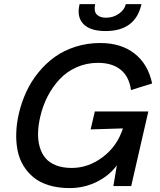

<svg xmlns="http://www.w3.org/2000/svg" viewBox="-20 -912 785 941"><path d="M497.6 -759.8Q420.9 -759.8 387.9 -795.2Q355 -830.6 370.1 -891.6H446.3Q439 -856.9 454.1 -841.1Q469.2 -825.2 500 -825.2Q534.2 -825.2 562 -844.2Q589.8 -863.3 596.7 -891.6H673.3Q644 -759.8 497.6 -759.8ZM320.8 9.8Q265.6 9.8 220.9 -3.7Q176.3 -17.1 146 -41.5Q115.7 -65.9 95.2 -99.4Q74.7 -132.8 66.4 -173.6Q58.1 -214.4 59.6 -260Q61 -305.7 72.3 -355Q85.4 -411.1 108.9 -461.9Q132.3 -512.7 168 -556.6Q203.6 -600.6 248 -632.6Q292.5 -664.6 349.9 -682.9Q407.2 -701.2 471.2 -701.2Q573.7 -701.2 639.6 -649.4Q705.6 -597.7 725.6 -502.9L622.1 -470.7Q612.3 -538.6 570.3 -571.3Q528.3 -604 460.4 -604Q404.3 -604 355.7 -582.5Q307.1 -561 272.5 -523.9Q237.8 -486.8 213.6 -440.2Q189.5 -393.6 177.2 -339.8Q167.5 -297.9 166.5 -261Q165.5 -224.1 174.6 -192.1Q183.6 -160.2 202.6 -137.5Q221.7 -114.7 254.4 -101.8Q287.1 -88.9 331.1 -88.9Q413.1 -88.9 483.6 -142.1Q554.2 -195.3 582.5 -282.7L424.3 -277.8L444.8 -365.7H707L623 0H535.6L552.7 -101.6Q514.6 -50.3 453.4 -20.3Q392.1 9.8 320.8 9.8Z"/></svg>

Font: HK Grotesk SemiBold Italic
Style: Regular
Weight: 600
Italic angle: -13°
Designer: Alfredo Marco Pradil and Stefan Peev
Foundry: Hanken Design Co.
Version: Version 1.000;PS 001.000;hotconv 1.0.88;makeotf.lib2.5.64775